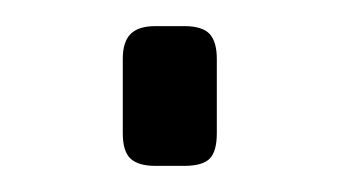

<svg xmlns="http://www.w3.org/2000/svg" viewBox="-20 -127 261 147"><path d="M121 -107Q135 -107 140.5 -101Q146 -95 146 -82V-25Q146 -11 140.5 -5.5Q135 0 121 0H99Q86 0 80 -5.5Q74 -11 74 -25V-82Q74 -95 80 -101Q86 -107 99 -107Z"/></svg>

Font: Exo 2 Light
Style: Regular
Weight: 300
Designer: Natanael Gama
Foundry: Natanael Gama
Version: Version 2.010